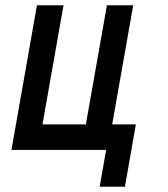

<svg xmlns="http://www.w3.org/2000/svg" viewBox="-20 -570 640 730"><path d="M383.5 0H23.5L120.5 -550H221.5L141.5 -97H306.5L386.5 -550H486.5L406.5 -97H496.5L455 140H359Z"/></svg>

Font: JuliaMono
Style: Bold Italic
Weight: 700
Italic angle: -9°
Monospace: yes
Designer: cormullion
Foundry: corm
Version: Version 0.057; ttfautohint (v1.8.4)